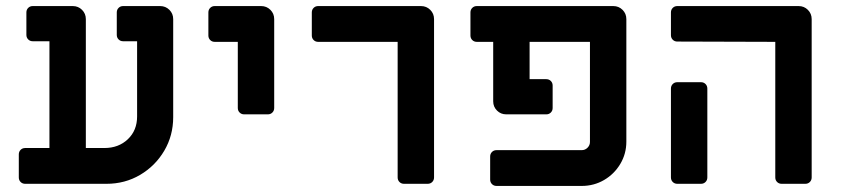

<svg xmlns="http://www.w3.org/2000/svg" viewBox="-20 -606 2776 633"><path d="M42 -21V-97Q42 -106 48 -112Q54 -118 63 -118H143V-470H88Q79 -470 73 -476Q67 -482 67 -491V-565Q67 -574 73 -580Q79 -586 88 -586H220Q238 -586 250.5 -573.5Q263 -561 263 -543V-118H324Q371 -118 401.5 -147Q432 -176 432 -222V-470H386Q377 -470 371 -476Q365 -482 365 -491V-565Q365 -574 371 -580Q377 -586 386 -586H508Q526 -586 538.5 -573.5Q551 -561 551 -543V-220Q551 -159 521.5 -109Q492 -59 442 -29.5Q392 0 331 0H63Q54 0 48 -6Q42 -12 42 -21Z M764 -250V-468H688Q679 -468 673 -474Q667 -480 667 -489V-565Q667 -574 673 -580Q679 -586 688 -586H841Q859 -586 871.5 -573.5Q884 -561 884 -543V-250Q884 -241 878 -235Q872 -229 863 -229H785Q776 -229 770 -235Q764 -241 764 -250Z M1291 -21V-468H1029Q1020 -468 1014 -474Q1008 -480 1008 -489V-565Q1008 -574 1014 -580Q1020 -586 1029 -586H1368Q1386 -586 1398.5 -573.5Q1411 -561 1411 -543V-21Q1411 -12 1405 -6Q1399 0 1390 0H1312Q1303 0 1297 -6Q1291 -12 1291 -21Z M1596 -14V-90Q1596 -99 1602 -105Q1608 -111 1617 -111H1898Q1909 -111 1917 -119Q1925 -127 1925 -138V-468H1726V-345H1781Q1790 -345 1796 -339Q1802 -333 1802 -324V-250Q1802 -241 1796 -235Q1790 -229 1781 -229H1649Q1631 -229 1618.5 -241.5Q1606 -254 1606 -272V-468H1552Q1543 -468 1537 -474Q1531 -480 1531 -489V-565Q1531 -574 1537 -580Q1543 -586 1552 -586H2002Q2020 -586 2032.5 -573.5Q2045 -561 2045 -543V-139Q2045 -99 2025 -65.5Q2005 -32 1971.5 -12.5Q1938 7 1898 7H1617Q1608 7 1602 1Q1596 -5 1596 -14Z M2536 -21V-468L2213 -469Q2204 -469 2198 -475Q2192 -481 2192 -490V-565Q2192 -574 2198 -580Q2204 -586 2213 -586H2613Q2631 -586 2643.5 -573.5Q2656 -561 2656 -543V-21Q2656 -12 2650 -6Q2644 0 2635 0H2557Q2548 0 2542 -6Q2536 -12 2536 -21ZM2192 -21V-314Q2192 -323 2198 -329Q2204 -335 2213 -335H2291Q2300 -335 2306 -329Q2312 -323 2312 -314V-21Q2312 -12 2306 -6Q2300 0 2291 0H2213Q2204 0 2198 -6Q2192 -12 2192 -21Z"/></svg>

Font: Miriam Libre
Style: Bold
Weight: 700
Designer: Michal Sahar
Foundry: Hagilda
Version: Version 1.001